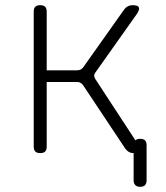

<svg xmlns="http://www.w3.org/2000/svg" viewBox="-20 -580 640 740"><path d="M520 140Q508 140 501.5 133.5Q495 127 495 115V10H494Q484 10 476.5 5.5Q469 1 463 -7L300 -252Q295 -258 290 -261Q285 -264 277 -264H160V-15Q160 -2 154 4Q148 10 135 10Q122 10 116 4Q110 -2 110 -15V-535Q110 -548 116 -554Q122 -560 135 -560Q148 -560 154 -554Q160 -548 160 -535V-309H277Q285 -309 291 -312Q297 -315 301 -321L459 -544Q465 -552 473 -556Q481 -560 491 -560Q511 -560 515 -552Q519 -544 508 -527L348 -301Q343 -295 343 -288.5Q343 -282 347 -276L502 -39Q508 -45 520 -45Q533 -45 539 -39Q545 -33 545 -20V115Q545 127 539 133.5Q533 140 520 140Z"/></svg>

Font: Maple Mono Thin
Style: Regular
Weight: 250
Monospace: yes
Designer: subframe7536
Version: Version 7.000